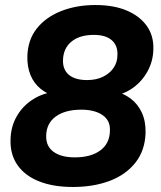

<svg xmlns="http://www.w3.org/2000/svg" viewBox="-20 -735 640 765"><path d="M270 10Q192 10 135.5 -12.5Q79 -35 49.5 -77.5Q20 -120 22 -179Q23 -231 47.5 -273Q72 -315 113.5 -340.5Q155 -366 205 -370L202 -350Q168 -360 141.5 -381.5Q115 -403 101.5 -436Q88 -469 89 -511Q91 -577 127 -622Q163 -667 224 -691Q285 -715 360 -715Q433 -715 485 -693Q537 -671 565 -631.5Q593 -592 591 -538Q590 -492 568.5 -452Q547 -412 510.5 -385.5Q474 -359 429 -353L432 -372Q470 -365 499.5 -343Q529 -321 545 -286.5Q561 -252 560 -206Q558 -136 520 -87.5Q482 -39 417.5 -14.5Q353 10 270 10ZM278 -108Q342 -108 379.5 -135.5Q417 -163 418 -214Q420 -255 388.5 -276.5Q357 -298 304 -298Q240 -298 202.5 -271Q165 -244 164 -194Q163 -152 193.5 -130Q224 -108 278 -108ZM327 -416Q363 -416 390 -429Q417 -442 432.5 -464.5Q448 -487 448 -517Q449 -555 424.5 -575.5Q400 -596 354 -596Q297 -596 264.5 -569Q232 -542 231 -495Q230 -457 255 -436.5Q280 -416 327 -416Z"/></svg>

Font: Nunito Sans 11pt ExtraBold
Style: Italic
Weight: 800
Italic angle: -9°
Version: Version 3.101;gftools[0.9.27]